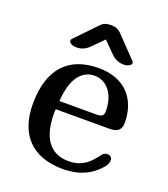

<svg xmlns="http://www.w3.org/2000/svg" viewBox="-131 -805 788 899"><g transform="rotate(20 262.5 -355.5)"><path d="M435.1 -126Q439.5 -131.3 446 -134.3Q452.6 -137.2 460 -137.2Q468.8 -137.2 475.8 -131.3Q482.9 -125.5 482.9 -116.2Q482.9 -97.7 470.2 -82Q403.3 0 286.1 0Q227.5 0 183.1 -16.4Q138.7 -32.7 109.1 -63.7Q79.6 -94.7 64.7 -138.9Q49.8 -183.1 49.8 -238.8Q49.8 -368.2 109.6 -435.1Q169.4 -502 284.2 -502Q329.6 -502 366.5 -488.8Q403.3 -475.6 429.7 -450Q456.1 -424.3 470.5 -386.7Q484.9 -349.1 484.9 -300.8Q484.9 -252 428.2 -252H159.2Q158.7 -248 158.4 -242.4Q158.2 -236.8 158.2 -230Q158.2 -187 166.5 -152.6Q174.8 -118.2 191.9 -94Q209 -69.8 235.1 -56.9Q261.2 -43.9 296.9 -43.9Q326.2 -43.9 347.2 -51.5Q368.2 -59.1 383.1 -70.1Q397.9 -81.1 408.2 -93.3Q418.5 -105.5 425.8 -114.3ZM277.8 -461.9Q229.5 -461.9 199 -421.1Q168.5 -380.4 162.1 -293.9H349.1Q366.7 -293.9 374.8 -300.3Q382.8 -306.6 382.8 -323.2Q382.8 -356.9 374.3 -382.8Q365.7 -408.7 351.3 -426.3Q336.9 -443.8 317.9 -452.9Q298.8 -461.9 277.8 -461.9ZM320.3 -586.9 268.1 -639.2 216.3 -586.9Q201.7 -571.8 185.8 -564.5Q169.9 -557.1 151.4 -557.1Q135.3 -557.1 124.3 -563.2Q113.3 -569.3 113.3 -578.1Q113.3 -583 117.2 -586.9L219.2 -692.9Q228 -702.1 239.7 -706.5Q251.5 -710.9 268.1 -710.9Q284.7 -710.9 296.6 -706.3Q308.6 -701.7 317.4 -692.9L419.4 -586.9Q423.3 -583 423.3 -578.1Q423.3 -569.3 412.4 -563.2Q401.4 -557.1 385.3 -557.1Q348.6 -557.1 320.3 -586.9Z"/></g></svg>

Font: Marmelad
Style: Regular
Weight: 400
Designer: Manvel Shmavonyan
Foundry: Cyreal (www.cyreal.org)
Version: Version 1.000